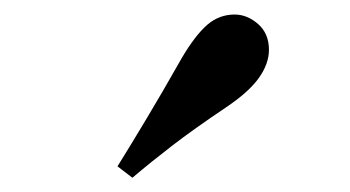

<svg xmlns="http://www.w3.org/2000/svg" viewBox="-20 -875 487 267"><path d="M143.4 -643.7Q163.1 -675.4 183.6 -709.7Q204.2 -743.9 233 -794.7Q251.6 -826.1 268.2 -840.5Q284.8 -854.8 306.3 -854.8Q323.8 -854.8 338.9 -841.6Q354 -828.4 354 -805.7Q354 -786.2 339.9 -766.5Q325.8 -746.8 294.2 -725.6Q249.1 -695.3 219.4 -672.4Q189.8 -649.6 164.1 -627.8Z"/></svg>

Font: Noto Serif KR
Style: Regular
Weight: 200
Designer: Ryoko NISHIZUKA 西塚涼子 (kana & ideographs); Frank Grießhammer (Latin, Greek & Cyrillic); Wenlong ZHANG 张文龙 (bopomofo); San
Foundry: Adobe
Version: Version 2.001;hotconv 1.1.0;makeotfexe 2.6.0